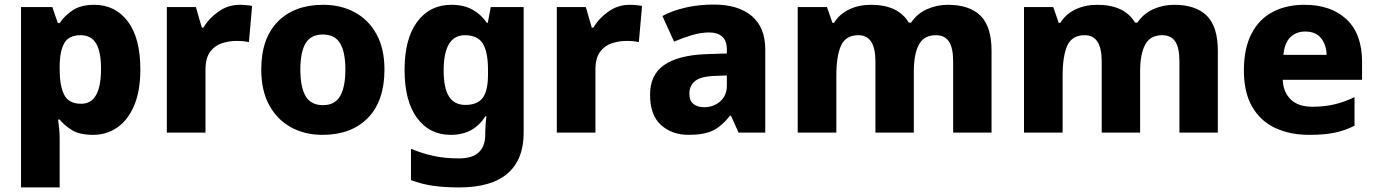

<svg xmlns="http://www.w3.org/2000/svg" viewBox="-20 -580 6021 840"><path d="M392 -559Q484 -559 539 -486.5Q594 -414 594 -276Q594 -182 567 -118.5Q540 -55 493.5 -22.5Q447 10 387 10Q328 10 294.5 -11Q261 -32 241 -57H234Q237 -38 239 -17Q241 4 241 28V240H72V-549H209L233 -479H241Q262 -511 298 -535Q334 -559 392 -559ZM333 -426Q282 -426 262 -392.5Q242 -359 241 -292V-277Q241 -204 261 -165Q281 -126 335 -126Q422 -126 422 -278Q422 -355 400 -390.5Q378 -426 333 -426Z M1029 -559Q1042 -559 1058 -557.5Q1074 -556 1083 -554L1069 -396Q1060 -398 1046 -399.5Q1032 -401 1015 -401Q983 -401 951.5 -391Q920 -381 899.5 -353.5Q879 -326 879 -275V0H710V-549H837L863 -459H870Q894 -500 936 -529.5Q978 -559 1029 -559Z M1662 -276Q1662 -138 1589.5 -64Q1517 10 1391 10Q1313 10 1252.5 -23.5Q1192 -57 1157.5 -120.5Q1123 -184 1123 -276Q1123 -412 1195.5 -485.5Q1268 -559 1394 -559Q1472 -559 1532.5 -526Q1593 -493 1627.5 -430Q1662 -367 1662 -276ZM1294 -276Q1294 -199 1317 -159.5Q1340 -120 1393 -120Q1445 -120 1468 -159.5Q1491 -199 1491 -276Q1491 -352 1468 -390.5Q1445 -429 1392 -429Q1340 -429 1317 -390.5Q1294 -352 1294 -276Z M1955 -559Q2009 -559 2047 -538Q2085 -517 2110 -480H2114L2127 -549H2271V1Q2271 118 2200.5 179Q2130 240 1988 240Q1926 240 1876 233Q1826 226 1778 208V71Q1829 92 1878 102.5Q1927 113 1988 113Q2103 113 2103 8V-3Q2103 -17 2104.5 -35.5Q2106 -54 2108 -71H2103Q2079 -32 2041.5 -11Q2004 10 1952 10Q1859 10 1804.5 -64Q1750 -138 1750 -274Q1750 -411 1805.5 -485Q1861 -559 1955 -559ZM2014 -426Q1921 -426 1921 -271Q1921 -194 1944.5 -157.5Q1968 -121 2016 -121Q2069 -121 2092 -152Q2115 -183 2115 -254V-275Q2115 -352 2092.5 -389Q2070 -426 2014 -426Z M2735 -559Q2748 -559 2764 -557.5Q2780 -556 2789 -554L2775 -396Q2766 -398 2752 -399.5Q2738 -401 2721 -401Q2689 -401 2657.5 -391Q2626 -381 2605.5 -353.5Q2585 -326 2585 -275V0H2416V-549H2543L2569 -459H2576Q2600 -500 2642 -529.5Q2684 -559 2735 -559Z M3103 -560Q3210 -560 3269 -510Q3328 -460 3328 -364V0H3211L3178 -74H3174Q3139 -29 3100 -9.5Q3061 10 2993 10Q2920 10 2872 -33Q2824 -76 2824 -166Q2824 -253 2885.5 -295.5Q2947 -338 3066 -343L3160 -346V-362Q3160 -402 3139.5 -420Q3119 -438 3083 -438Q3047 -438 3008 -426.5Q2969 -415 2929 -398L2878 -510Q2923 -534 2980 -547Q3037 -560 3103 -560ZM3109 -248Q3046 -246 3021 -225.5Q2996 -205 2996 -170Q2996 -139 3014 -125Q3032 -111 3060 -111Q3102 -111 3131 -136.5Q3160 -162 3160 -206V-250Z M4127 -559Q4221 -559 4269.5 -511.5Q4318 -464 4318 -358V0H4150V-311Q4150 -371 4131.5 -398.5Q4113 -426 4075 -426Q4022 -426 4000 -384.5Q3978 -343 3978 -267V0H3810V-311Q3810 -426 3736 -426Q3680 -426 3659.5 -380.5Q3639 -335 3639 -250V0H3470V-549H3598L3622 -480H3629Q3652 -518 3694.5 -538.5Q3737 -559 3791 -559Q3909 -559 3956 -481H3966Q3992 -520 4035 -539.5Q4078 -559 4127 -559Z M5117 -559Q5211 -559 5259.5 -511.5Q5308 -464 5308 -358V0H5140V-311Q5140 -371 5121.5 -398.5Q5103 -426 5065 -426Q5012 -426 4990 -384.5Q4968 -343 4968 -267V0H4800V-311Q4800 -426 4726 -426Q4670 -426 4649.5 -380.5Q4629 -335 4629 -250V0H4460V-549H4588L4612 -480H4619Q4642 -518 4684.5 -538.5Q4727 -559 4781 -559Q4899 -559 4946 -481H4956Q4982 -520 5025 -539.5Q5068 -559 5117 -559Z M5687 -559Q5803 -559 5871 -495.5Q5939 -432 5939 -309V-231H5592Q5594 -177 5627 -145Q5660 -113 5721 -113Q5773 -113 5816.5 -123Q5860 -133 5906 -155V-30Q5865 -9 5819.5 0.5Q5774 10 5707 10Q5624 10 5559.5 -20Q5495 -50 5458.5 -112.5Q5422 -175 5422 -271Q5422 -368 5455 -432Q5488 -496 5547.5 -527.5Q5607 -559 5687 -559ZM5690 -442Q5651 -442 5625.5 -417.5Q5600 -393 5595 -340H5784Q5783 -383 5760 -412.5Q5737 -442 5690 -442Z"/></svg>

Font: Noto Sans Sinhala ExtraBold
Style: Regular
Weight: 800
Designer: Jelle Bosma - Monotype Design Team
Foundry: Monotype Imaging Inc.
Version: Version 2.006; ttfautohint (v1.8.4.7-5d5b)